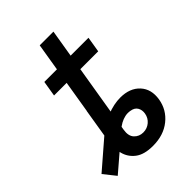

<svg xmlns="http://www.w3.org/2000/svg" viewBox="-259 -764 866 866"><g transform="rotate(-45 174.5 -331.0)"><path d="M196.8 9.8Q141.1 9.8 111.1 -13.4Q81.1 -36.6 72.3 -72.5Q63.5 -108.4 69.3 -145.5L96.7 -313H184.1L154.8 -135.7Q148.9 -100.1 166 -82Q183.1 -64 209 -64Q233.9 -64 252.2 -79.6Q270.5 -95.2 274.4 -119.1Q277.8 -139.6 268.6 -155.3Q259.3 -170.9 236.3 -174.3Q220.2 -177.2 204.6 -173.8Q189 -170.4 174.3 -162.4Q159.7 -154.3 145.5 -141.6L-11.2 -7.3L-57.1 -64.9L75.2 -179.2Q114.3 -212.9 159.9 -231Q205.6 -249 246.1 -249Q307.1 -249 340.3 -213.1Q373.5 -177.2 364.3 -119.6Q355 -62.5 310.1 -26.4Q265.1 9.8 196.8 9.8ZM77.6 -194.3 156.2 -672.4H243.7L164.6 -194.3ZM42 -466.8 54.2 -541H335.9L323.7 -466.8Z"/></g></svg>

Font: Inter 17pt
Style: Italic
Weight: 400
Italic angle: -9.3988°
Version: Version 4.001;git-66647c0bb